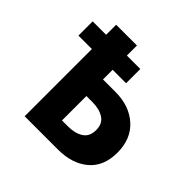

<svg xmlns="http://www.w3.org/2000/svg" viewBox="-175 -873 1040 1040"><g transform="rotate(45 345.0 -352.5)"><path d="M46 -626V-517H149V-2H404Q512 -2 578 -57.5Q644 -113 644 -218Q644 -323 577 -383Q510 -443 404 -443H308V-517H411V-626H308V-703H149V-626ZM308 -316H354Q407 -316 441.5 -294Q476 -272 476 -223Q476 -173 441.5 -151Q407 -129 354 -129H308Z"/></g></svg>

Font: Hussar
Style: BoldWeb
Weight: 700
Foundry: Cannot Into Space Fonts
Version: Version 2.00